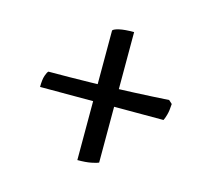

<svg xmlns="http://www.w3.org/2000/svg" viewBox="-72 -574 659 601"><g transform="rotate(15 258.0 -273.5)"><path d="M225 -57V-477Q228 -482 245 -486Q262 -490 293 -490V-67Q287 -64 269.5 -60.5Q252 -57 225 -57ZM53 -248Q53 -272 57.5 -285Q62 -298 66 -301Q132 -301 203.5 -302.5Q275 -304 341 -307Q407 -310 454 -313L465 -303Q464 -281 460 -267Q456 -253 453 -248Z"/></g></svg>

Font: Texturina 12pt Medium
Style: Regular
Weight: 500
Designer: Guillermo Torres Carreño
Foundry: Omnibus-Type
Version: Version 1.002